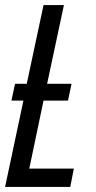

<svg xmlns="http://www.w3.org/2000/svg" viewBox="-20 -734 376 754"><path d="M0 0 72 -339H25L39 -405H85L151 -714H231L165 -405H261L247 -339H151L95 -72H270L256 0Z"/></svg>

Font: Noto Sans UI Condensed
Style: Italic
Weight: 400
Width: 3
Italic angle: -12°
Designer: Monotype Design Team
Foundry: Monotype Imaging Inc.
Version: Version 1.901